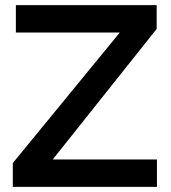

<svg xmlns="http://www.w3.org/2000/svg" viewBox="-20 -730 668 750"><path d="M30 -93 448 -603H42V-710H592V-617L186 -107H593V0H30Z"/></svg>

Font: Rising Sun SemiBold
Style: Regular
Weight: 600
Designer: Matt McInerney, Pablo Impallari, Rodrigo Fuenzalida (Raleway font), Stephen Hutchings (Greek), Cristiano Sobral (main ch
Foundry: The Rising Sun Project Authors
Version: Version 4.327; ttfautohint (v1.8.4.7-5d5b-dirty)